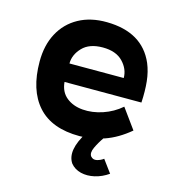

<svg xmlns="http://www.w3.org/2000/svg" viewBox="-102 -592 766 844"><g transform="rotate(15 281.0 -170.0)"><path d="M519 -204H169Q173 -159 203 -135Q233 -111 277 -107.5Q321 -104 367.5 -119.5Q414 -135 451 -167L517 -76Q462 -30 405.5 -10.5Q349 9 294 9Q167 9 103.5 -62Q40 -133 40 -263Q40 -337 69.5 -392Q99 -447 153.5 -477Q208 -507 282 -506Q444 -504 498 -379Q513 -343 517.5 -300Q522 -257 519 -204ZM293 -394Q232 -394 200.5 -361Q169 -328 169 -288H416Q416 -329 384.5 -361.5Q353 -394 293 -394ZM467 134Q437 155 404 162.5Q371 170 342 163Q313 156 295 134Q260 82 320 -12L400 -11Q381 16 369 42Q357 68 367 82Q378 95 395 91Q412 87 425 77Z"/></g></svg>

Font: Kulim Park
Style: Bold
Weight: 700
Designer: Noponies / Dale Sattler
Foundry: Noponies
Version: Version 1.000; ttfautohint (v1.8.3)